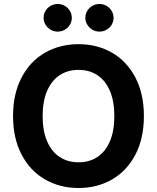

<svg xmlns="http://www.w3.org/2000/svg" viewBox="-20 -940 793 970"><path d="M377 9.8Q282.2 9.8 207 -33.7Q131.8 -77.1 88.9 -159.4Q45.9 -241.7 45.9 -353.5Q45.9 -465.8 88.9 -548.1Q131.8 -630.4 207 -673.6Q282.2 -716.8 377 -716.8Q471.2 -716.8 546.1 -673.6Q621.1 -630.4 664.1 -548.1Q707 -465.8 707 -353.5Q707 -241.2 664.1 -158.9Q621.1 -76.7 546.1 -33.4Q471.2 9.8 377 9.8ZM377 -586.9Q321.8 -586.9 281 -559.8Q240.2 -532.7 217.8 -480.2Q195.3 -427.7 195.3 -353.5Q195.3 -279.3 217.8 -226.8Q240.2 -174.3 281 -147.2Q321.8 -120.1 377 -120.1Q432.1 -120.1 472.7 -147.2Q513.2 -174.3 535.4 -226.6Q557.6 -278.8 557.6 -353.5Q557.6 -428.2 535.4 -480.5Q513.2 -532.7 472.7 -559.8Q432.1 -586.9 377 -586.9ZM200.2 -849.6Q200.2 -868.7 209.7 -884.8Q219.2 -900.9 235.8 -910.4Q252.4 -919.9 271.5 -919.9Q291 -919.9 307.4 -910.4Q323.7 -900.9 333.3 -884.8Q342.8 -868.7 342.8 -849.6Q342.8 -831.1 333.3 -815.2Q323.7 -799.3 307.4 -789.8Q291 -780.3 271.5 -780.3Q252.4 -780.3 236.1 -789.8Q219.7 -799.3 210 -815.4Q200.2 -831.5 200.2 -849.6ZM411.1 -849.6Q411.1 -868.7 420.7 -884.8Q430.2 -900.9 446.8 -910.4Q463.4 -919.9 482.4 -919.9Q502 -919.9 518.3 -910.4Q534.7 -900.9 544.2 -884.8Q553.7 -868.7 553.7 -849.6Q553.7 -831.1 544.2 -815.2Q534.7 -799.3 518.3 -789.8Q502 -780.3 482.4 -780.3Q463.4 -780.3 447 -789.8Q430.7 -799.3 420.9 -815.4Q411.1 -831.5 411.1 -849.6Z"/></svg>

Font: Pretendard
Style: Bold
Weight: 700
Designer: Base glyphs from Inter by Rasmus Andersson; Hangeul glyphs from Noto Sans CJK(Source Han Sans) by Jang Soo-young and Kan
Foundry: Kil Hyung-jin
Version: Version 1.309